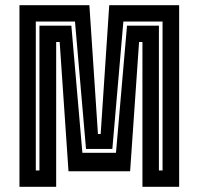

<svg xmlns="http://www.w3.org/2000/svg" viewBox="-20 -720 766 740"><path d="M55 0V-700H324.5L357.5 -203.5H368L401 -700H670.5V0H529V-558H516L481.5 -60H244L210 -558H196.5V0ZM118 -63H132V-621H255L297.5 -131H427L469.5 -621H592.5V-63H606.5V-637H455.5L413 -146H311.5L269 -637H118Z"/></svg>

Font: Tourney Condensed Regular
Style: Bold
Weight: 700
Width: 3
Designer: Tyler Finck
Foundry: Etcetera Type Co
Version: Version 1.010; ttfautohint (v1.8.3)